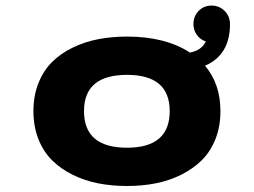

<svg xmlns="http://www.w3.org/2000/svg" viewBox="-20 -640 890 672"><path d="M424.5 11Q371.5 11 324 1.8Q276.5 -7.5 234.5 -28.2Q192.5 -49 162.2 -79Q132 -109 114.5 -153Q97 -197 97 -251Q97 -305 114.5 -349Q132 -393 162.2 -423Q192.5 -453 234.2 -473.2Q276 -493.5 323.5 -502.8Q371 -512 424.5 -512Q558.5 -512 645 -456Q686 -464 700.5 -495Q681 -501 669 -517.8Q657 -534.5 657 -555.5Q657 -583 675.2 -601.8Q693.5 -620.5 720.5 -620.5Q747.5 -620.5 766.2 -601.8Q785 -583 785 -555.5Q785 -447.5 697.5 -410Q751.5 -346.5 751.5 -251Q751.5 -197 734 -153Q716.5 -109 686 -79Q655.5 -49 613.8 -28.2Q572 -7.5 524.5 1.8Q477 11 424.5 11ZM424.5 -123Q574 -123 574 -251Q574 -378 424.5 -378Q274 -378 274 -251Q274 -123 424.5 -123Z"/></svg>

Font: League Mono Wide
Style: Bold
Weight: 700
Width: 8
Designer: Tyler Finck
Foundry: The League of Moveable Type / Tyler Finck
Version: Version 2.210